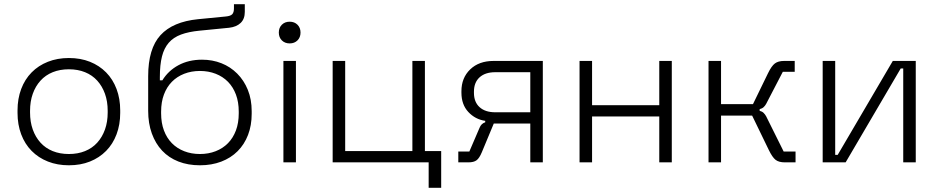

<svg xmlns="http://www.w3.org/2000/svg" viewBox="-20 -778 4496 920"><path d="M310 14Q255 14 209.5 -4Q164 -22 131.5 -55Q99 -88 81.5 -134.5Q64 -181 64 -237V-249Q64 -305 81.5 -351.5Q99 -398 131.5 -431Q164 -464 209.5 -482Q255 -500 310 -500Q366 -500 411 -482Q456 -464 488.5 -431Q521 -398 538.5 -351.5Q556 -305 556 -249V-237Q556 -181 538.5 -134.5Q521 -88 488.5 -55Q456 -22 411 -4Q366 14 310 14ZM310 -40Q353 -40 387.5 -54Q422 -68 446 -94.5Q470 -121 483 -157.5Q496 -194 496 -239V-247Q496 -292 483 -328.5Q470 -365 446 -391.5Q422 -418 387.5 -432Q353 -446 310 -446Q267 -446 232.5 -432Q198 -418 174 -391.5Q150 -365 137 -328.5Q124 -292 124 -247V-239Q124 -194 137 -157.5Q150 -121 174 -94.5Q198 -68 232.5 -54Q267 -40 310 -40Z M938 -438Q897 -438 862.5 -424.5Q828 -411 803.5 -386Q779 -361 765.5 -325Q752 -289 752 -243V-235Q752 -189 765.5 -153Q779 -117 803.5 -92Q828 -67 862.5 -53.5Q897 -40 938 -40Q979 -40 1013.5 -53.5Q1048 -67 1072.5 -92Q1097 -117 1110.5 -153Q1124 -189 1124 -235V-243Q1124 -289 1110.5 -325Q1097 -361 1072.5 -386Q1048 -411 1013.5 -424.5Q979 -438 938 -438ZM1153 -721Q1153 -687 1133 -668Q1113 -649 1078 -645L936 -631Q884 -626 847.5 -612.5Q811 -599 788.5 -573Q766 -547 756 -507Q746 -467 746 -409V-393H758Q786 -439 835 -465.5Q884 -492 948 -492Q998 -492 1041 -475Q1084 -458 1116.5 -425.5Q1149 -393 1167.5 -347.5Q1186 -302 1186 -245V-233Q1186 -177 1168.5 -131.5Q1151 -86 1118.5 -53.5Q1086 -21 1040 -3.5Q994 14 938 14Q881 14 835 -4Q789 -22 757 -56Q725 -90 707.5 -138.5Q690 -187 690 -247V-413Q690 -545 749 -609.5Q808 -674 929 -686L1062 -699Q1084 -701 1092.5 -709.5Q1101 -718 1101 -738V-758H1153Z M1338 0V-486H1398V0ZM1368 -570Q1345 -570 1330.5 -584.5Q1316 -599 1316 -622Q1316 -645 1330.5 -659.5Q1345 -674 1368 -674Q1391 -674 1405.5 -659.5Q1420 -645 1420 -622Q1420 -599 1405.5 -584.5Q1391 -570 1368 -570Z M1574 -486H1634V-54H1956V-486H2016V-54H2094V122H2034V0H1574Z M2521 -240V-432H2353Q2305 -432 2278 -407.5Q2251 -383 2251 -339V-333Q2251 -289 2278 -264.5Q2305 -240 2353 -240ZM2581 -486V0H2521V-186H2346L2289 -49Q2277 -20 2263.5 -10Q2250 0 2224 0H2176V-52H2229L2278 -166Q2286 -186 2305 -192V-199Q2257 -206 2224 -241.5Q2191 -277 2191 -334V-341Q2191 -405 2233 -445.5Q2275 -486 2345 -486Z M3199 -486V0H3139V-220H2817V0H2757V-486H2817V-274H3139V-486Z M3788 -434H3731L3651 -280Q3646 -271 3639 -264.5Q3632 -258 3620 -255V-247Q3632 -244 3639 -237Q3646 -230 3651 -221L3735 -52H3792V0H3741Q3712 0 3696.5 -12Q3681 -24 3664 -59L3584 -224H3435V0H3375V-486H3435V-279H3588L3660 -427Q3677 -462 3693 -474Q3709 -486 3737 -486H3788Z M4308 -450H4296L4032 0H3922V-486H3982V-36H3994L4258 -486H4368V0H4308Z"/></svg>

Font: Space Grotesk Light
Style: Regular
Weight: 300
Designer: Florian Karsten
Foundry: Florian Karsten
Version: Version 2.000